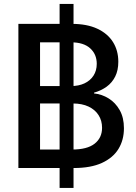

<svg xmlns="http://www.w3.org/2000/svg" viewBox="-20 -848 687 969"><path d="M280.8 100.6V-828.1H351.1V100.6ZM72.8 0V-727.5H342.8Q418.9 -727.5 471.2 -703.1Q523.4 -678.7 550.3 -635.7Q577.1 -592.8 577.1 -536.6Q577.1 -493.2 561.5 -461.9Q545.9 -430.7 518.3 -410.6Q490.7 -390.6 454.6 -380.4V-376.5Q494.1 -372.6 528.6 -351.1Q563 -329.6 584.2 -292Q605.5 -254.4 605.5 -200.7Q605.5 -141.6 577.9 -96.4Q550.3 -51.3 494.1 -25.6Q438 0 352.5 0ZM182.1 -93.3H343.8Q419.9 -93.3 457.5 -122.8Q495.1 -152.3 495.1 -203.1Q495.1 -239.3 477.5 -266.8Q460 -294.4 427 -310.1Q394 -325.7 348.1 -325.7H182.1ZM182.1 -413.6H337.4Q377 -413.6 406.2 -427.2Q435.5 -440.9 451.9 -466.3Q468.3 -491.7 468.3 -525.9Q468.3 -574.2 435.1 -604.2Q401.9 -634.3 338.9 -634.3H182.1Z"/></svg>

Font: Inter 24pt Medium
Style: Regular
Weight: 500
Designer: Rasmus Andersson
Foundry: rsms
Version: Version 4.001;git-66647c0bb